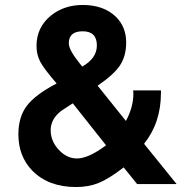

<svg xmlns="http://www.w3.org/2000/svg" viewBox="-20 -741 749 773"><path d="M516 -377H628Q628 -370 628 -367Q628 -247 560 -162L691 0H532L478 -67Q418 -21 377.5 -4.5Q337 12 286 12Q175 12 110 -54Q54 -112 54 -200Q54 -270 88 -315Q122 -360 208 -405Q157 -464 142 -492.5Q127 -521 127 -556Q127 -632 187 -680Q240 -721 313 -721Q397 -721 446 -674Q488 -633 488 -570Q488 -516 463.5 -478.5Q439 -441 373 -396L487 -254Q517 -310 517 -364Q517 -369 516 -377ZM273 -325 227 -295Q184 -262 184 -217Q184 -173 216.5 -138Q249 -103 290 -103Q336 -103 407 -156ZM311 -473Q370 -506 370 -558Q370 -615 313 -615Q257 -615 257 -567Q257 -540 300 -487Z"/></svg>

Font: Almarai Bold
Style: Regular
Weight: 700
Designer: Boutros International 2019
Foundry: Created by Boutros International 2019
Version: Version 1.10